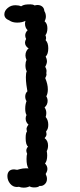

<svg xmlns="http://www.w3.org/2000/svg" viewBox="-46 -731 366 883"><path d="M113 -706Q121 -708 127 -708Q139 -708 148 -701Q157 -694 158 -680Q165 -669 165 -655Q165 -644 159 -633Q172 -623 172 -601Q172 -581 163 -569Q166 -562 166 -555Q166 -552 164 -546Q176 -534 176 -509Q176 -482 164 -471Q170 -459 170 -450Q170 -438 162 -424Q168 -414 168 -404Q168 -398 167 -394Q168 -392 168 -388Q168 -383 162 -372Q174 -344 174 -320Q174 -301 167 -288Q173 -278 173 -267Q173 -249 159 -237Q167 -226 167 -211Q167 -202 164 -193Q176 -179 176 -157Q176 -137 166 -127Q168 -117 168 -114Q168 -105 159 -96Q175 -84 175 -62Q175 -47 169 -36Q171 -26 171 -16Q171 9 161 21Q172 32 172 46Q172 56 164 69Q170 81 170 92Q170 107 159.5 116.5Q149 126 136 124Q129 131 112 131Q98 131 90 126Q78 132 63 132Q51 132 41 128Q38 129 32 129Q13 129 0.5 113.5Q-12 98 -12 79Q-12 65 -4.5 56.5Q3 48 19 48Q23 48 33 50Q34 50 46.5 46.5Q59 43 74 43Q82 43 85 44Q76 30 76 0Q76 -17 79 -23Q75 -33 75 -38Q75 -48 83 -57Q72 -65 72 -96Q72 -120 78 -126Q76 -134 76 -138Q76 -146 85 -158Q72 -169 72 -186Q72 -195 76 -202Q70 -212 70 -231Q70 -251 76 -266Q70 -275 70 -287Q70 -302 80 -311Q78 -321 75.5 -340Q73 -359 73 -376Q73 -395 77 -403Q71 -414 71 -431Q71 -445 76 -455Q71 -467 71 -476Q71 -487 75.5 -496Q80 -505 86 -508Q69 -519 69 -535Q69 -542 74 -552Q70 -560 70 -568Q70 -581 81 -592Q69 -604 69 -622Q69 -627 71 -635Q55 -627 33 -627Q11 -627 -3 -637Q-26 -646 -26 -665Q-26 -681 -11 -694Q4 -707 25 -707Q40 -707 51 -702Q60 -708 69.5 -709.5Q79 -711 94 -711Q106 -711 113 -706Z"/></svg>

Font: Pangolin
Style: Regular
Weight: 400
Designer: Kevin Burke
Foundry: Google, Inc.
Version: Version 1.101